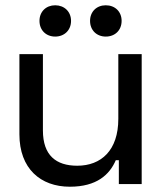

<svg xmlns="http://www.w3.org/2000/svg" viewBox="-20 -697 610 727"><path d="M516.5 -492H428V-247C428 -127.5 363 -69.5 272.5 -69.5C192 -69.5 142.5 -109 142.5 -203V-492H53.5V-188.5C53.5 -58.5 133.5 10 244.5 10C346 10 395 -35.5 418.5 -90.5H430V0H516.5ZM189 -558.5C223.5 -558.5 249 -582.5 249 -618C249 -653 223.5 -677 189 -677C154.5 -677 129.5 -653 129.5 -618C129.5 -582.5 154.5 -558.5 189 -558.5ZM380.5 -558.5C415.5 -558.5 440.5 -582.5 440.5 -618C440.5 -653 415.5 -677 380.5 -677C346 -677 321 -653 321 -618C321 -582.5 346 -558.5 380.5 -558.5Z"/></svg>

Font: MCL Standard
Style: Regular
Weight: 400
Designer: Květoslav Bartoš
Foundry: Florian Karsten
Version: Version 1.001;Glyphs 3.2.3 (3260)